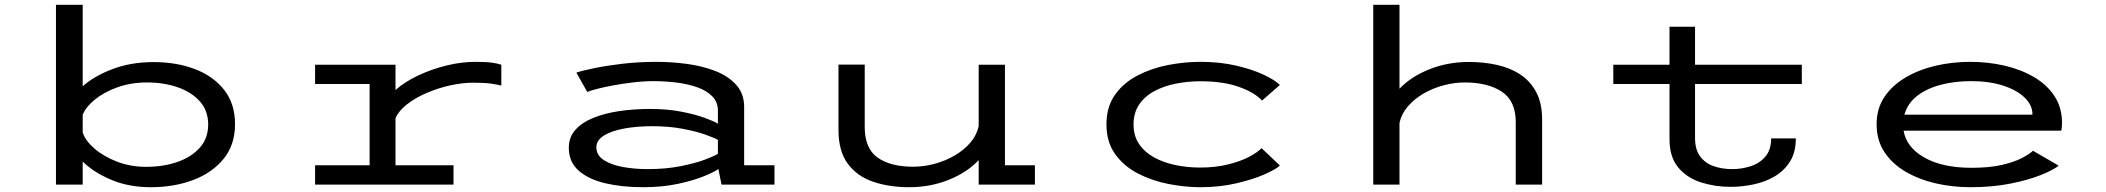

<svg xmlns="http://www.w3.org/2000/svg" viewBox="-20 -770 8784 801"><path d="M213.5 0V-750H325V-410Q373 -453 450 -482Q527 -511 620.5 -511Q716 -511 793 -481.8Q870 -452.5 915.2 -395Q960.5 -337.5 960.5 -251.5Q960.5 -166 913 -107.5Q865.5 -49 785.8 -19Q706 11 609 11Q517 11 443.8 -20Q370.5 -51 325 -96V0ZM593.5 -426Q526.5 -426 470.5 -406Q414.5 -386 376.2 -355Q338 -324 325 -291V-217.5Q336 -183 374.2 -150Q412.5 -117 468.5 -95.5Q524.5 -74 590 -74Q661 -74 719.8 -94.2Q778.5 -114.5 813.5 -153.8Q848.5 -193 848.5 -250.5Q848.5 -308 813.8 -347Q779 -386 721.2 -406Q663.5 -426 593.5 -426Z M1294.5 0V-80.5H1522V-419.5H1294.5V-500H1630V-394.5Q1668.5 -428.5 1724.5 -455Q1780.5 -481.5 1843 -496.8Q1905.5 -512 1963 -512Q2007 -512 2032.5 -508.5Q2058 -505 2071.5 -500V-413Q2057.5 -417 2029.5 -421Q2001.5 -425 1955 -425Q1909 -425 1858 -413.8Q1807 -402.5 1760 -382.2Q1713 -362 1678.2 -335Q1643.5 -308 1630 -277V-80.5H1872V0Z M2662.5 11Q2575 11 2505 -5.5Q2435 -22 2394 -58.2Q2353 -94.5 2353 -154Q2353 -198 2380.8 -228.8Q2408.5 -259.5 2456.5 -278.8Q2504.5 -298 2565.5 -306.8Q2626.5 -315.5 2692 -315.5Q2764 -315.5 2822 -304.2Q2880 -293 2919.5 -278.5Q2959 -264 2975 -254V-308.5Q2975 -344.5 2951.2 -368.5Q2927.5 -392.5 2888 -406.2Q2848.5 -420 2801 -425.8Q2753.5 -431.5 2706.5 -431.5Q2665 -431.5 2620.8 -426.2Q2576.5 -421 2536.8 -413.5Q2497 -406 2468.5 -398.5Q2440 -391 2430 -386.5L2384.5 -467Q2408 -475 2458.5 -485.5Q2509 -496 2576.5 -504Q2644 -512 2719 -512Q2781 -512 2845.2 -503.5Q2909.5 -495 2963.8 -474Q3018 -453 3051.2 -416.2Q3084.5 -379.5 3084.5 -323.5V-80.5H3211V0H2990L2977 -65Q2962 -53.5 2918.5 -35.5Q2875 -17.5 2809.2 -3.2Q2743.5 11 2662.5 11ZM2681.5 -64.5Q2758 -64.5 2819.5 -76.8Q2881 -89 2921.2 -104.2Q2961.5 -119.5 2975 -128.5V-186.5Q2959.5 -195.5 2921 -209Q2882.5 -222.5 2826.2 -233Q2770 -243.5 2701.5 -243.5Q2637 -243.5 2584 -233.8Q2531 -224 2499.5 -204.5Q2468 -185 2468 -155.5Q2468 -122 2499.2 -102Q2530.5 -82 2579.2 -73.2Q2628 -64.5 2681.5 -64.5Z M3773 11Q3690.5 11 3623.5 -11.5Q3556.5 -34 3517.2 -86.5Q3478 -139 3478 -228.5V-500.5H3587.5V-240Q3587.5 -151 3641 -112.8Q3694.5 -74.5 3790 -74.5Q3834.5 -74.5 3879 -86.5Q3923.5 -98.5 3962.2 -121Q4001 -143.5 4027.8 -174.5Q4054.5 -205.5 4063 -243.5V-500H4172.5V-80.5H4297.5V0H4063V-102Q4014.5 -50.5 3938 -19.8Q3861.5 11 3773 11Z M4988 11Q4922 11 4853 -2.8Q4784 -16.5 4725.8 -47Q4667.5 -77.5 4631.8 -127.8Q4596 -178 4596 -251Q4596 -324.5 4631.8 -374.8Q4667.5 -425 4726 -455.2Q4784.5 -485.5 4853.2 -498.8Q4922 -512 4988 -512Q5069.5 -512 5137.2 -496.2Q5205 -480.5 5252.5 -458Q5300 -435.5 5319.5 -415.5L5245 -350.5Q5214.5 -384 5148.8 -407.5Q5083 -431 4987.5 -431Q4936 -431 4886.2 -421.2Q4836.5 -411.5 4796.5 -390.2Q4756.5 -369 4732.8 -334.5Q4709 -300 4709 -251Q4709 -202.5 4732.8 -168.2Q4756.5 -134 4796.2 -112.5Q4836 -91 4885.5 -81Q4935 -71 4986.5 -71Q5050.5 -71 5102.2 -83.8Q5154 -96.5 5190 -115.2Q5226 -134 5243 -152L5319.5 -79.5Q5304.5 -64.5 5256.8 -43.2Q5209 -22 5139.2 -5.5Q5069.5 11 4988 11Z M5709 0V-750H5818.5V-400Q5867.5 -451 5943.8 -481.2Q6020 -511.5 6108 -511.5Q6170 -511.5 6225.2 -499.2Q6280.5 -487 6322.8 -459Q6365 -431 6389.2 -385Q6413.5 -339 6413.5 -272V0H6303.5V-260.5Q6303.5 -349.5 6245 -387.8Q6186.5 -426 6091 -426Q6047 -426 6002.2 -414Q5957.5 -402 5919 -379.8Q5880.5 -357.5 5853.8 -326.5Q5827 -295.5 5818.5 -257.5V0Z M6945 -189V-419.5H6710.5V-500H6945V-658.5H7051.5V-500H7497V-419.5H7051.5V-194.5Q7051.5 -146 7072.8 -117.5Q7094 -89 7129.2 -76.8Q7164.5 -64.5 7206.5 -64.5Q7247 -64.5 7284.2 -76.8Q7321.5 -89 7345.2 -117Q7369 -145 7369 -192.5H7472Q7472 -135.5 7448 -96.8Q7424 -58 7384.2 -34.5Q7344.5 -11 7296.2 -0.8Q7248 9.5 7200 9.5Q7134.5 9.5 7076 -9.2Q7017.5 -28 6981.2 -71.5Q6945 -115 6945 -189Z M8200.5 11Q8125 11 8055 -5.2Q7985 -21.5 7929.2 -54.2Q7873.5 -87 7841.2 -136.2Q7809 -185.5 7809 -252Q7809 -317 7841.5 -365.5Q7874 -414 7929.8 -446.8Q7985.5 -479.5 8055.2 -495.8Q8125 -512 8199.5 -512Q8274.5 -512 8343.2 -496Q8412 -480 8466 -448.2Q8520 -416.5 8551.2 -368.8Q8582.5 -321 8582.5 -257Q8582.5 -247 8581.5 -238.5Q8580.5 -230 8579.5 -225H7921.5Q7933 -155.5 8008 -112.8Q8083 -70 8205 -70Q8281 -70 8332.8 -82.2Q8384.5 -94.5 8415.8 -111Q8447 -127.5 8461.5 -141L8568.5 -79Q8547.5 -61.5 8495.8 -40.5Q8444 -19.5 8368.2 -4.2Q8292.5 11 8200.5 11ZM8202.5 -431.5Q8134 -431.5 8075.5 -416Q8017 -400.5 7977.5 -369.5Q7938 -338.5 7925 -291.5H8459V-294.5Q8459 -331 8427.2 -362.2Q8395.5 -393.5 8337.8 -412.5Q8280 -431.5 8202.5 -431.5Z"/></svg>

Font: Trispace Expanded
Style: Regular
Weight: 400
Width: 7
Designer: Tyler Finck
Foundry: Etcetera Type Company
Version: Version 1.210; ttfautohint (v1.8.3)